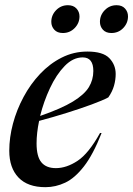

<svg xmlns="http://www.w3.org/2000/svg" viewBox="-20 -726 524 756"><path d="M380 -202Q346.5 -117 310.5 -70.8Q274.5 -24.5 236.8 -6.8Q199 11 159 11Q89 11 52.8 -27Q16.5 -65 16.5 -132.5Q16.5 -184.5 31 -239Q45.5 -293.5 72.8 -344.2Q100 -395 138 -435.2Q176 -475.5 223 -499.2Q270 -523 324 -523Q385.5 -523 410.5 -497Q435.5 -471 435.5 -434.5Q435.5 -411.5 428.8 -388Q422 -364.5 406.5 -342.5Q384 -330.5 340.5 -314.5Q297 -298.5 242.8 -281.5Q188.5 -264.5 134 -250Q124 -202 124 -161.5Q124 -109.5 143 -86.8Q162 -64 200 -64Q242 -64 285.5 -92.8Q329 -121.5 374 -202.5ZM305.5 -500Q267.5 -500 234.5 -466Q201.5 -432 176.8 -379Q152 -326 138 -269.5Q222 -298.5 267.2 -326.2Q312.5 -354 330 -383Q347.5 -412 347.5 -446.5Q347.5 -500 305.5 -500ZM227.5 -596Q205.5 -596 193.8 -609Q182 -622 182 -640Q182 -666.5 201 -686Q220 -705.5 247.5 -705.5Q269 -705.5 281 -692.5Q293 -679.5 293 -661.5Q293 -635 274 -615.5Q255 -596 227.5 -596ZM418.5 -596Q397 -596 385.2 -609Q373.5 -622 373.5 -640Q373.5 -666.5 392.5 -686Q411.5 -705.5 439 -705.5Q460.5 -705.5 472.2 -692.5Q484 -679.5 484 -661.5Q484 -635 465.2 -615.5Q446.5 -596 418.5 -596Z"/></svg>

Font: Newsreader Display Medium
Style: Italic
Weight: 500
Italic angle: -17°
Designer: Hugues Gentile
Foundry: Production Type
Version: Version 1.001